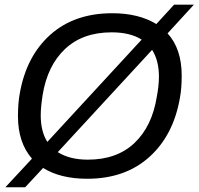

<svg xmlns="http://www.w3.org/2000/svg" viewBox="-20 -755 852 824"><path d="M2.9 48.8 117.2 -74.2Q57.1 -143.1 57.1 -255.9Q57.1 -313 64.9 -354Q92.8 -513.7 196 -606Q299.3 -698.2 461.9 -698.2Q574.7 -698.2 650.9 -651.9L727.1 -734.9H812L699.2 -611.8Q759.8 -545.4 759.8 -430.2Q759.8 -375 752 -334Q724.1 -173.8 620.4 -80.8Q516.6 12.2 354 12.2Q239.7 12.2 165 -34.2L87.9 48.8ZM154.8 -259.8Q154.8 -190.9 183.1 -146L587.9 -585Q538.6 -616.2 459 -616.2Q335 -616.2 259.3 -544.9Q183.6 -473.6 163.1 -348.1Q154.8 -295.4 154.8 -259.8ZM356.9 -69.8Q481.4 -69.8 556.9 -141.1Q632.3 -212.4 652.8 -338.9Q662.1 -387.7 662.1 -425.8Q662.1 -495.1 632.8 -541L228 -102.1Q278.8 -69.8 356.9 -69.8Z"/></svg>

Font: Archivo
Style: Italic
Weight: 400
Italic angle: -10°
Designer: Hector Gatti
Foundry: Omnibus-Type
Version: Version 2.001